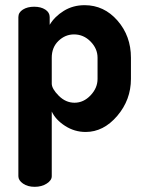

<svg xmlns="http://www.w3.org/2000/svg" viewBox="-20 -501 559 742"><path d="M51 180V-435Q51 -453 68.5 -464Q86 -475 112 -475Q138 -475 155 -464Q172 -453 172 -435V-405Q191 -437 226.5 -459Q262 -481 307 -481Q382 -481 434 -421.5Q486 -362 486 -278V-196Q486 -115 433 -53Q380 9 311 9Q268 9 231.5 -14.5Q195 -38 180 -70V180Q180 196 160.5 208.5Q141 221 114 221Q87 221 69 208.5Q51 196 51 180ZM180 -178Q180 -158 207 -131Q234 -104 268 -104Q303 -104 330 -132.5Q357 -161 357 -196V-278Q357 -313 330 -340.5Q303 -368 266 -368Q232 -368 206 -343Q180 -318 180 -278Z"/></svg>

Font: Terminal Dosis
Style: Bold
Weight: 700
Designer: EdgarTolentino, PabloImpallari, IginoMarini
Foundry: EdgarTolentino, PabloImpallari, IginoMarini
Version: Version 1.006